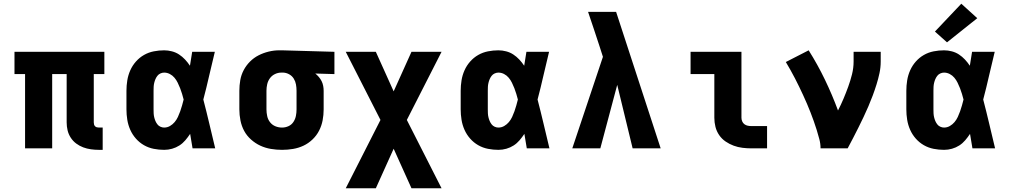

<svg xmlns="http://www.w3.org/2000/svg" viewBox="-20 -799 5440 1034"><path d="M513 8Q491 8 469.5 5Q448 2 428 -5.5Q408 -13 390.5 -26Q373 -39 361 -57.5Q349 -76 344 -97Q339 -118 339 -140V-400H261V0H115V-400H58V-520H542V-400H485V-140Q485 -134 486.5 -128.5Q488 -123 492 -119Q496 -115 501.5 -113.5Q507 -112 513 -112H533V8Z M864 8Q836 8 808 2.5Q780 -3 755.5 -17Q731 -31 712 -52.5Q693 -74 681.5 -100Q670 -126 665.5 -154Q661 -182 661 -210V-310Q661 -338 665.5 -366Q670 -394 681.5 -420Q693 -446 712 -467.5Q731 -489 755.5 -503Q780 -517 808 -522.5Q836 -528 864 -528Q885 -528 906 -522.5Q927 -517 944.5 -505.5Q962 -494 976.5 -478.5Q991 -463 1003 -445Q1006 -464 1009 -482.5Q1012 -501 1015 -520H1137Q1121 -456 1106.5 -391.5Q1092 -327 1075 -263Q1092 -198 1107.5 -132Q1123 -66 1139 0H1017Q1014 -19 1010.5 -39Q1007 -59 1004 -78Q992 -60 978 -43.5Q964 -27 946 -15.5Q928 -4 907 2Q886 8 864 8ZM864 -112Q881 -112 895.5 -120.5Q910 -129 920.5 -141.5Q931 -154 938 -169Q945 -184 950.5 -199.5Q956 -215 960.5 -231Q965 -247 969 -263Q965 -278 960.5 -293.5Q956 -309 950 -324Q944 -339 937 -353.5Q930 -368 919.5 -380.5Q909 -393 894.5 -400.5Q880 -408 864 -408Q854 -408 844 -403.5Q834 -399 827.5 -390.5Q821 -382 817 -372.5Q813 -363 810.5 -352.5Q808 -342 807.5 -331.5Q807 -321 807 -310V-210Q807 -199 807.5 -188.5Q808 -178 810.5 -167.5Q813 -157 817 -147.5Q821 -138 827.5 -129.5Q834 -121 844 -116.5Q854 -112 864 -112Z M1499 8Q1469 8 1439 3Q1409 -2 1382 -14.5Q1355 -27 1332 -47.5Q1309 -68 1295 -94Q1281 -120 1275 -150Q1269 -180 1269 -210V-310Q1269 -339 1274 -367.5Q1279 -396 1292.5 -421.5Q1306 -447 1326.5 -467.5Q1347 -488 1372.5 -501Q1398 -514 1426.5 -521Q1455 -528 1483 -528Q1488 -528 1492 -528Q1496 -528 1500 -528L1781 -520V-400L1678 -403Q1688 -395 1697 -384.5Q1706 -374 1712 -362Q1718 -350 1720.5 -336.5Q1723 -323 1723 -310V-210Q1723 -180 1717.5 -151Q1712 -122 1698.5 -95.5Q1685 -69 1663 -48Q1641 -27 1614.5 -14.5Q1588 -2 1558.5 3Q1529 8 1499 8ZM1499 -112Q1517 -112 1533.5 -119.5Q1550 -127 1560 -142Q1570 -157 1573.5 -174.5Q1577 -192 1577 -210V-310Q1577 -327 1574 -344Q1571 -361 1562 -375.5Q1553 -390 1538 -398.5Q1523 -407 1506 -408H1500Q1499 -408 1497.5 -408Q1496 -408 1495 -408Q1477 -408 1460.5 -400Q1444 -392 1433.5 -377.5Q1423 -363 1419 -345.5Q1415 -328 1415 -310V-210Q1415 -192 1419 -173.5Q1423 -155 1434.5 -140.5Q1446 -126 1463 -119Q1480 -112 1499 -112Z M1842 215 2029 -153 1842 -520H2004L2100 -307L2196 -520H2358L2171 -153L2358 215H2196L2100 2L2004 215Z M2664 8Q2636 8 2608 2.5Q2580 -3 2555.5 -17Q2531 -31 2512 -52.5Q2493 -74 2481.5 -100Q2470 -126 2465.5 -154Q2461 -182 2461 -210V-310Q2461 -338 2465.5 -366Q2470 -394 2481.5 -420Q2493 -446 2512 -467.5Q2531 -489 2555.5 -503Q2580 -517 2608 -522.5Q2636 -528 2664 -528Q2685 -528 2706 -522.5Q2727 -517 2744.5 -505.5Q2762 -494 2776.5 -478.5Q2791 -463 2803 -445Q2806 -464 2809 -482.5Q2812 -501 2815 -520H2937Q2921 -456 2906.5 -391.5Q2892 -327 2875 -263Q2892 -198 2907.5 -132Q2923 -66 2939 0H2817Q2814 -19 2810.5 -39Q2807 -59 2804 -78Q2792 -60 2778 -43.5Q2764 -27 2746 -15.5Q2728 -4 2707 2Q2686 8 2664 8ZM2664 -112Q2681 -112 2695.5 -120.5Q2710 -129 2720.5 -141.5Q2731 -154 2738 -169Q2745 -184 2750.5 -199.5Q2756 -215 2760.5 -231Q2765 -247 2769 -263Q2765 -278 2760.5 -293.5Q2756 -309 2750 -324Q2744 -339 2737 -353.5Q2730 -368 2719.5 -380.5Q2709 -393 2694.5 -400.5Q2680 -408 2664 -408Q2654 -408 2644 -403.5Q2634 -399 2627.5 -390.5Q2621 -382 2617 -372.5Q2613 -363 2610.5 -352.5Q2608 -342 2607.5 -331.5Q2607 -321 2607 -310V-210Q2607 -199 2607.5 -188.5Q2608 -178 2610.5 -167.5Q2613 -157 2617 -147.5Q2621 -138 2627.5 -129.5Q2634 -121 2644 -116.5Q2654 -112 2664 -112Z M3062 0 3227 -493 3209 -549Q3194 -595 3178.5 -641.5Q3163 -688 3147 -735H3298L3538 0H3387L3304 -342L3213 0Z M4027 0Q4003 0 3978.5 -3Q3954 -6 3931 -14.5Q3908 -23 3887.5 -37Q3867 -51 3853 -71.5Q3839 -92 3833 -116Q3827 -140 3827 -165V-400H3699V-520H3973V-165Q3973 -155 3977 -145.5Q3981 -136 3989 -130Q3997 -124 4007 -122Q4017 -120 4027 -120H4111V0Z M4399 0Q4399 -25 4392.5 -49.5Q4386 -74 4378.5 -98.5Q4371 -123 4362.5 -146.5Q4354 -170 4345 -193.5Q4336 -217 4326 -240Q4316 -263 4305.5 -286Q4295 -309 4284 -331.5Q4273 -354 4261.5 -376.5Q4250 -399 4237.5 -421Q4225 -443 4212 -465L4335 -528Q4383 -452 4422.5 -370Q4462 -288 4493 -204Q4509 -235 4522.5 -267Q4536 -299 4548 -332Q4560 -365 4568.5 -399Q4577 -433 4577 -468V-520H4723V-468Q4723 -436 4716.5 -405.5Q4710 -375 4700.5 -344.5Q4691 -314 4680 -284.5Q4669 -255 4656.5 -226Q4644 -197 4630.5 -168.5Q4617 -140 4603 -112Q4589 -84 4574.5 -56Q4560 -28 4545 0Z M5064 8Q5036 8 5008 2.5Q4980 -3 4955.5 -17Q4931 -31 4912 -52.5Q4893 -74 4881.5 -100Q4870 -126 4865.5 -154Q4861 -182 4861 -210V-310Q4861 -338 4865.5 -366Q4870 -394 4881.5 -420Q4893 -446 4912 -467.5Q4931 -489 4955.5 -503Q4980 -517 5008 -522.5Q5036 -528 5064 -528Q5085 -528 5106 -522.5Q5127 -517 5144.5 -505.5Q5162 -494 5176.5 -478.5Q5191 -463 5203 -445Q5206 -464 5209 -482.5Q5212 -501 5215 -520H5337Q5321 -456 5306.5 -391.5Q5292 -327 5275 -263Q5292 -198 5307.5 -132Q5323 -66 5339 0H5217Q5214 -19 5210.5 -39Q5207 -59 5204 -78Q5192 -60 5178 -43.5Q5164 -27 5146 -15.5Q5128 -4 5107 2Q5086 8 5064 8ZM5064 -112Q5081 -112 5095.5 -120.5Q5110 -129 5120.5 -141.5Q5131 -154 5138 -169Q5145 -184 5150.5 -199.5Q5156 -215 5160.5 -231Q5165 -247 5169 -263Q5165 -278 5160.5 -293.5Q5156 -309 5150 -324Q5144 -339 5137 -353.5Q5130 -368 5119.5 -380.5Q5109 -393 5094.5 -400.5Q5080 -408 5064 -408Q5054 -408 5044 -403.5Q5034 -399 5027.5 -390.5Q5021 -382 5017 -372.5Q5013 -363 5010.5 -352.5Q5008 -342 5007.5 -331.5Q5007 -321 5007 -310V-210Q5007 -199 5007.5 -188.5Q5008 -178 5010.5 -167.5Q5013 -157 5017 -147.5Q5021 -138 5027.5 -129.5Q5034 -121 5044 -116.5Q5054 -112 5064 -112ZM5080 -571 5015 -629 5157 -779 5243 -701Z"/></svg>

Font: Iosevka Custom Heavy Extended
Style: Regular
Weight: 900
Width: 7
Monospace: yes
Designer: Belleve Invis
Foundry: Belleve Invis
Version: Version 11.2.4; ttfautohint (v1.8.4)